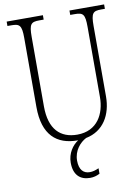

<svg xmlns="http://www.w3.org/2000/svg" viewBox="-101 -780 779 1075"><g transform="rotate(-10 289.0 -242.5)"><path d="M290 10H293C260 31 230 73 230 127C230 197 267 229 323 229C343 229 361 224 378 215V184C357 193 344 197 326 197C292 197 267 175 267 121C267 64 304 23 339 5C440 -15 489 -101 489 -205V-605C489 -679 500 -689 547 -689H568V-714H371V-689H396C444 -689 455 -679 455 -606V-207C455 -113 409 -22 294 -22C199 -22 137 -79 137 -210V-605C137 -679 148 -689 196 -689H220V-714H14V-689H36C83 -689 95 -679 95 -607V-214C95 -54 172 10 290 10Z"/></g></svg>

Font: Noto Serif Hebrew Condensed ExtraLight
Style: Regular
Weight: 200
Width: 3
Designer: Monotype Design Team
Foundry: Monotype Imaging Inc.
Version: Version 2.004